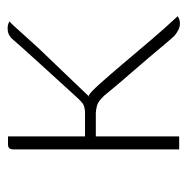

<svg xmlns="http://www.w3.org/2000/svg" viewBox="-14 -488 503 516"><g transform="rotate(-90 238.0 -229.5)"><path d="M433 2Q425 2 417.5 -1.5Q410 -5 401 -12Q395 -18 379 -37Q363 -56 342 -81Q321 -106 299 -131Q277 -156 261 -175.5Q245 -195 239 -202Q228 -213 220.5 -217.5Q213 -222 194 -224H130V0H95V-443Q95 -449 96 -452.5Q97 -456 100 -458Q103 -460 107 -460Q114 -460 119 -460Q124 -460 130 -460Q130 -446 130 -417.5Q130 -389 130 -356.5Q130 -324 130 -295.5Q130 -267 130 -253H195Q211 -254 218 -259Q225 -264 234 -274Q260 -302 286.5 -331.5Q313 -361 340.5 -391Q368 -421 394 -451Q401 -457 407 -459Q413 -461 420 -461Q427 -461 431.5 -459.5Q436 -458 439 -456Q437 -455 424.5 -441.5Q412 -428 396.5 -410.5Q381 -393 368 -379Q346 -356 322.5 -331.5Q299 -307 277 -284Q255 -261 236 -241L240 -243Q249 -238 271 -213.5Q293 -189 323.5 -153Q354 -117 387.5 -77.5Q421 -38 453 -4Q451 -3 448.5 -1.5Q446 0 442 1Q438 2 433 2Z"/></g></svg>

Font: Genos Thin ExtraLight
Style: Regular
Weight: 250
Version: Version 1.010